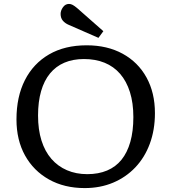

<svg xmlns="http://www.w3.org/2000/svg" viewBox="-20 -945 874 979"><path d="M412 14Q308 14 229.5 -30Q151 -74 107.5 -152.5Q64 -231 64 -336Q64 -452 107 -536.5Q150 -621 230 -667.5Q310 -714 422 -714Q527 -714 605.5 -671Q684 -628 727 -550Q770 -472 770 -368Q770 -283 744 -212.5Q718 -142 670 -91.5Q622 -41 556.5 -13.5Q491 14 412 14ZM425 -57Q482 -57 526 -75.5Q570 -94 599.5 -130.5Q629 -167 644.5 -221.5Q660 -276 660 -348Q660 -420 642.5 -475.5Q625 -531 592.5 -568.5Q560 -606 513.5 -625Q467 -644 408 -644Q352 -644 308.5 -625.5Q265 -607 235 -570.5Q205 -534 189.5 -480Q174 -426 174 -356Q174 -284 191.5 -228.5Q209 -173 242 -135Q275 -97 321.5 -77Q368 -57 425 -57ZM482 -752 331 -818Q312 -826 300.5 -839.5Q289 -853 289 -874Q289 -891 301 -908Q313 -925 332 -925Q341 -925 350.5 -920Q360 -915 373 -904L507 -786Z"/></svg>

Font: Literata Variable Black
Style: Regular
Weight: 900
Designer: Latin by Veronika Burian and Jose Scaglione. Greek by Irene Vlachou. Cyrillic by Vera Evstafieva.
Foundry: TypeTogether
Version: Version 3.021